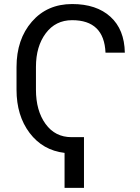

<svg xmlns="http://www.w3.org/2000/svg" viewBox="-20 -741 685 941"><path d="M61 -301.3V-412.1Q61 -548.3 136.2 -634.8Q211.4 -721.2 333.5 -721.2Q452.6 -721.2 521.2 -658.9Q589.8 -596.7 591.8 -482.9H497.1Q490.2 -642.1 333.5 -642.1Q252.4 -642.1 204.3 -577.9Q156.2 -513.7 156.2 -413.1V-301.3Q156.2 -198.7 203.1 -133.8Q250 -68.8 330.6 -68.8H391.6V179.7H296.4V8.3Q189.5 -4.4 125.2 -89.4Q61 -174.3 61 -301.3Z"/></svg>

Font: Bert Sans Medium
Style: Regular
Weight: 500
Designer: Christian Robertson, Adam Twardoch, & Cristiano Sobral
Foundry: Google
Version: Version 12.135;January 10, 2020;FontCreator 12.0.0.2547 64-b